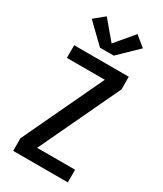

<svg xmlns="http://www.w3.org/2000/svg" viewBox="-240 -1070 980 1157"><g transform="rotate(30 250.0 -492.0)"><path d="M60 0V-88L324 -647H60V-735H440V-647L176 -88H440V0ZM298 -800H202L72 -926L143 -984L250 -857L357 -984L428 -926Z"/></g></svg>

Font: Zed Mono Semibold
Style: Regular
Weight: 600
Monospace: yes
Designer: Belleve Invis
Foundry: Belleve Invis
Version: Version 1.0.0; ttfautohint (v1.8.4)